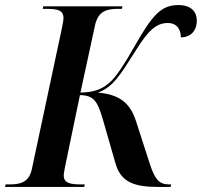

<svg xmlns="http://www.w3.org/2000/svg" viewBox="-46 -739 798 759"><path d="M-26 0H287L289 -10H274C231 -10 206 -16 206 -45C206 -54 209 -68 212 -84L270 -363C325 -362 339 -339 360 -269L410 -95C431 -20 482 0 579 0H628L631 -10H622C582 -10 566 -32 547 -89L491 -262C466 -339 418 -366 341 -373C400 -394 428 -440 491 -540C542 -622 574 -648 617 -648C657 -648 669 -618 669 -591C707 -592 732 -616 732 -658C732 -693 709 -719 659 -719C592 -719 557 -681 487 -558C443 -480 415 -440 394 -419C363 -388 328 -374 272 -373L329 -636C341 -696 377 -704 420 -704H436L438 -714H125L123 -704H138C181 -704 205 -699 205 -667C205 -661 203 -648 199 -629L80 -71C69 -18 34 -10 -8 -10H-24Z"/></svg>

Font: Noto Serif Display SemiCondensed SemiBold
Style: Italic
Weight: 600
Width: 4
Italic angle: -12°
Designer: Monotype Design Team
Foundry: Monotype Imaging Inc.
Version: Version 2.009